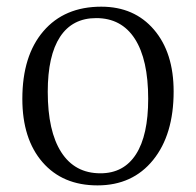

<svg xmlns="http://www.w3.org/2000/svg" viewBox="-20 -541 587 575"><path d="M272 14.2Q167.5 14.2 107.2 -55.4Q46.9 -125 46.9 -245.1Q46.9 -374 109.9 -447.5Q172.9 -521 283.2 -521Q382.3 -521 441.2 -452.1Q500 -383.3 500 -267.1Q500 -137.7 438.5 -61.8Q377 14.2 272 14.2ZM280.8 -22Q350.6 -22 387.2 -78.9Q423.8 -135.7 423.8 -245.1Q423.8 -362.8 383.8 -424.8Q343.8 -486.8 268.1 -486.8Q196.8 -486.8 159.9 -430.7Q123 -374.5 123 -266.1Q123 -147.9 163.6 -85Q204.1 -22 280.8 -22Z"/></svg>

Font: Literata Light
Style: Regular
Weight: 300
Designer: Latin by Veronika Burian and Jose Scaglione. Greek by Irene Vlachou. Cyrillic by Vera Evstafieva.
Foundry: TypeTogether
Version: Version 3.021